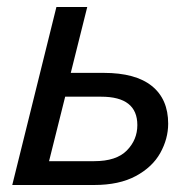

<svg xmlns="http://www.w3.org/2000/svg" viewBox="-20 -528 560 548"><path d="M276 -320Q367 -320 413.5 -282.5Q460 -245 460 -175Q460 -132 437.5 -91.5Q415 -51 367.5 -25.5Q320 0 249 0H15L141 -508H229L182 -320ZM120 -68H249Q312 -68 342 -98.5Q372 -129 372 -171Q372 -252 269 -252H166Z"/></svg>

Font: CST
Style: Italic
Weight: 400
Italic angle: -14°
Version: Version 1.00